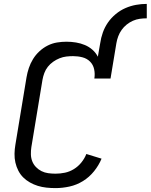

<svg xmlns="http://www.w3.org/2000/svg" viewBox="-20 -957 773 985"><path d="M265 8Q241 8 218 5.5Q195 3 174 -3.5Q153 -10 133.5 -21Q114 -32 99 -47Q84 -62 74 -81.5Q64 -101 59 -123Q54 -145 54.5 -168.5Q55 -192 59 -215L116 -560Q120 -584 128 -608Q136 -632 149.5 -654Q163 -676 182.5 -694Q202 -712 225 -723.5Q248 -735 272.5 -739Q297 -743 321 -743Q346 -743 370 -739Q394 -735 415.5 -726Q437 -717 454.5 -701.5Q472 -686 482 -666L494 -735Q498 -763 507.5 -790Q517 -817 533.5 -841Q550 -865 573.5 -884.5Q597 -904 623.5 -915.5Q650 -927 677.5 -932Q705 -937 733 -937V-863Q715 -863 697 -860.5Q679 -858 662 -850.5Q645 -843 630 -831Q615 -819 604 -803.5Q593 -788 586.5 -770.5Q580 -753 577 -735L547 -554H464Q468 -578 463 -601.5Q458 -625 442 -641Q426 -657 403 -663Q380 -669 355 -669Q338 -669 320.5 -667Q303 -665 285.5 -658Q268 -651 252.5 -640Q237 -629 225.5 -614.5Q214 -600 207.5 -582.5Q201 -565 198 -548L141 -203Q138 -184 138.5 -165Q139 -146 145.5 -129.5Q152 -113 164.5 -100Q177 -87 193 -79Q209 -71 227.5 -68.5Q246 -66 265 -66Q289 -66 313 -71Q337 -76 359 -89.5Q381 -103 397.5 -123.5Q414 -144 423 -167L501 -143Q487 -109 462.5 -78.5Q438 -48 405.5 -28Q373 -8 336.5 0Q300 8 265 8Z"/></svg>

Font: Zed Sans Extended
Style: Italic
Weight: 400
Width: 7
Italic angle: -9°
Designer: Belleve Invis
Foundry: Belleve Invis
Version: Version 1.0.0; ttfautohint (v1.8.4)